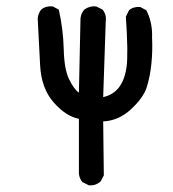

<svg xmlns="http://www.w3.org/2000/svg" viewBox="-20 -453 540 601"><path d="M258 127 238 117Q228 105 227 90V-81Q186 -89 147.5 -133Q109 -177 105.5 -250Q102 -323 98 -396Q100 -412 109 -423Q123 -435 145 -433L164 -423Q178 -361 179.5 -298.5Q181 -236 196.5 -204.5Q212 -173 227 -163L232 -396Q234 -412 244 -423Q260 -435 281 -433L301 -423Q314 -407 311 -386L303 -149Q334 -156 352 -179Q370 -202 376 -242Q382 -282 374 -401L384 -421Q398 -433 419 -431L438 -421Q458 -382 456 -335Q458 -295 454 -254.5Q450 -214 439.5 -180.5Q429 -147 390 -111Q351 -75 303 -73L305 96L295 115Q279 129 258 127Z"/></svg>

Font: NaniFont Regular
Style: Regular
Weight: 400
Designer: Nanigashitei
Version: Version 1.036